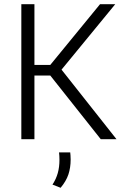

<svg xmlns="http://www.w3.org/2000/svg" viewBox="-20 -659 598 909"><path d="M457 0 218 -301.5H137.5V-351.5H218L453.5 -639H525.5L264.5 -321L264 -338.5L531.5 0ZM81 0V-639H143V0ZM312.5 62.5Q313 68.5 313.8 77.2Q314.5 86 314.5 96.5Q314.5 135 303.8 167Q293 199 267 230L228.5 215Q245.5 189 253.5 160.5Q261.5 132 261.5 97.5Q261.5 88 261 79.5Q260.5 71 259.5 62.5Z"/></svg>

Font: Anek Latin Medium Light
Style: Regular
Weight: 300
Version: Version 1.003